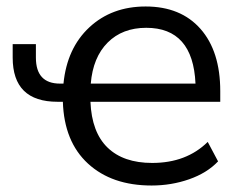

<svg xmlns="http://www.w3.org/2000/svg" viewBox="-20 -569 730 598"><path d="M452.1 8.8Q328.1 8.8 253.9 -59.6Q179.7 -127.9 175.8 -252H159.2Q19.5 -252 19.5 -389.6V-431.6H91.8V-389.6Q91.8 -308.6 167 -308.6H177.7Q188.5 -418.9 258.3 -483.9Q328.1 -548.8 433.6 -548.8Q543 -548.8 604.5 -479Q666 -409.2 666 -285.2V-252H261.7Q265.6 -157.2 314.9 -109.4Q364.3 -61.5 454.1 -61.5Q560.5 -61.5 627 -127L659.2 -66.4Q625 -30.3 569.3 -10.7Q513.7 8.8 452.1 8.8ZM262.7 -308.6H588.9Q581.1 -482.4 435.5 -482.4Q361.3 -482.4 315.4 -436.5Q269.5 -390.6 262.7 -308.6Z"/></svg>

Font: Min Sans
Style: Regular
Weight: 400
Designer: Jinseong-Kim, NotoSansCJK, Nunito
Foundry: Jinseong-Kim
Version: Version 1.400;Glyphs 3.1.2 (3151)